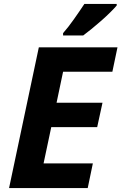

<svg xmlns="http://www.w3.org/2000/svg" viewBox="-20 -954 616 974"><path d="M26 0 177 -714H576L550 -590H300L267 -433H500L473 -309H240L201 -125H451L425 0ZM300 -774V-786Q325 -814 355 -856.5Q385 -899 408 -934H572V-926Q561 -913 540.5 -892.5Q520 -872 495 -850Q470 -828 445.5 -808Q421 -788 402 -774Z"/></svg>

Font: Noto IKEA Latin
Style: Bold Italic
Weight: 700
Italic angle: -12°
Designer: Monotype Design Team
Foundry: Monotype Imaging Inc.
Version: Version 1.0